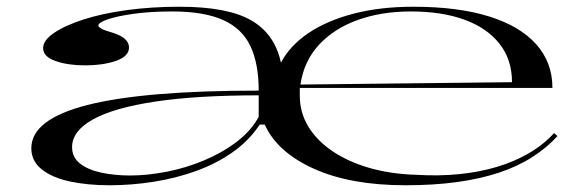

<svg xmlns="http://www.w3.org/2000/svg" viewBox="-20 -535 1734 570"><path d="M305 15Q239 15 186.5 3.5Q134 -8 103.5 -32.5Q73 -57 73 -95Q73 -181 240.5 -223.5Q408 -266 748 -266Q748 -347 723 -399Q698 -451 641.5 -476Q585 -501 491 -501Q426 -501 376.5 -494Q327 -487 299.5 -477.5Q272 -468 272 -459Q272 -455 282 -449.5Q292 -444 317 -437Q363 -422 363 -394Q363 -368 325 -354.5Q287 -341 231 -341Q181 -341 144.5 -354Q108 -367 108 -392Q108 -415 140 -437Q172 -459 227.5 -477Q283 -495 356.5 -505Q430 -515 513 -515Q656 -515 726 -474.5Q796 -434 814 -349Q841 -400 896 -437Q951 -474 1030 -494.5Q1109 -515 1207 -515Q1339 -515 1431 -486.5Q1523 -458 1571.5 -404Q1620 -350 1620 -274H870V-251Q870 -201 895.5 -159Q921 -117 968 -85.5Q1015 -54 1078.5 -36Q1142 -18 1217 -16Q1283 -12 1343 -18Q1403 -24 1455 -39.5Q1507 -55 1550 -80Q1593 -105 1625 -140L1635 -131Q1603 -96 1560 -68.5Q1517 -41 1461.5 -22.5Q1406 -4 1337 5.5Q1268 15 1184 15Q1021 15 912 -34Q803 -83 766 -165H751Q719 -117 670.5 -83Q622 -49 562.5 -27.5Q503 -6 437 4.5Q371 15 305 15ZM366 -14Q417 -14 474 -25Q531 -36 585 -58.5Q639 -81 682 -113.5Q725 -146 748 -188V-252Q565 -252 441.5 -233.5Q318 -215 256 -180.5Q194 -146 194 -98Q194 -68 217.5 -49.5Q241 -31 280.5 -22.5Q320 -14 366 -14ZM872 -284 1500 -291Q1500 -358 1463 -405Q1426 -452 1359 -476.5Q1292 -501 1200 -501Q1112 -501 1041.5 -475.5Q971 -450 926.5 -401.5Q882 -353 872 -284Z"/></svg>

Font: Kalnia Expanded Light
Style: Regular
Weight: 300
Width: 7
Designer: Frida Medrano
Foundry: Frida Medrano
Version: Version 1.105